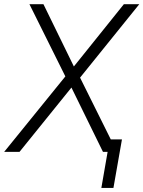

<svg xmlns="http://www.w3.org/2000/svg" viewBox="-42 -731 690 924"><path d="M313.5 -411.1 554.2 -710.9H628.4L343.3 -357.4L521 0H453.6L301.8 -309.6L51.8 0H-22L272.5 -363.3L99.6 -710.9H167ZM503.9 173.3H445.8L486.3 -60.1H544.9Z"/></svg>

Font: RobotoInd Light
Style: Italic
Weight: 300
Italic angle: -12°
Designer: Google
Version: Version 2.001151; 2014